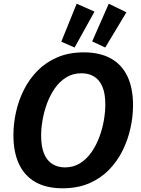

<svg xmlns="http://www.w3.org/2000/svg" viewBox="-20 -997 757 1029"><path d="M315.2 12.1Q229.4 12.1 170.7 -20.8Q112.1 -53.8 82 -117.5Q51.9 -181.3 51.9 -272.9Q51.9 -333.4 65.7 -396.2Q79.4 -459 108.4 -516.4Q137.3 -573.8 182 -618.9Q226.7 -664 288.4 -690.2Q350 -716.4 429.4 -716.4Q515.5 -716.4 574.3 -683.6Q633.1 -650.9 663.1 -587.6Q693 -524.4 693 -432.7Q693 -372.8 679.2 -310.2Q665.5 -247.5 637 -190Q608.6 -132.4 563.9 -86.7Q519.2 -41 457.5 -14.4Q395.9 12.1 315.2 12.1ZM328.1 -99.9Q374.1 -99.9 409.4 -122.3Q444.8 -144.6 470.4 -181.5Q496.1 -218.4 512.6 -263.1Q529.1 -307.8 536.8 -353.1Q544.5 -398.4 544.5 -436.9Q544.5 -496.6 528.3 -533.4Q512.1 -570.1 483.7 -587.2Q455.3 -604.3 416.9 -604.3Q370.8 -604.3 335.2 -582.4Q299.5 -560.4 274 -523.8Q248.5 -487.2 232.1 -442.9Q215.8 -398.6 208.1 -353.6Q200.4 -308.6 200.4 -270.1Q200.4 -210 216.5 -172.4Q232.5 -134.8 261.6 -117.4Q290.6 -99.9 328.1 -99.9ZM544 -742.3 474.1 -775.1 562.9 -977.1 657.5 -931.1ZM379.8 -742.3 308.5 -773.5 390.9 -977.1 486.5 -934.8Z"/></svg>

Font: Bitter Thin
Style: Italic
Weight: 100
Italic angle: -9°
Designer: Sol Matas, and Bitter project Authors
Foundry: Sol Matas
Version: Version 2.002